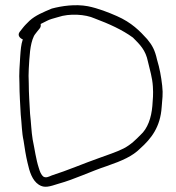

<svg xmlns="http://www.w3.org/2000/svg" viewBox="-20 -625 681 741"><path d="M55 -304C55 -263 58 -222 60 -183C64 -148 64 -113 71 -82C75 -54 80 -23 86 2C94 38 104 71 130 88C152 102 171 95 206 84C268 67 331 36 392 16C453 -5 492 -23 520 -51C564 -90 599 -135 604 -212C606 -243 610 -260 606 -294C602 -330 596 -362 586 -395C578 -431 568 -450 548 -474C520 -505 488 -538 431 -563C399 -577 359 -593 319 -601C270 -610 218 -602 180 -592C147 -578 117 -566 94 -545L79 -530C75 -526 71 -521 67 -516L56 -502C46 -489 57 -477 68 -473C61 -452 60 -434 58 -407C56 -375 53 -341 55 -304ZM91 -304C90 -324 90 -342 91 -359C94 -406 95 -453 111 -486C114 -492 119 -497 124 -504L133 -515C137 -520 138 -525 137 -532L138 -533L162 -545C171 -550 186 -554 204 -559C248 -574 310 -570 345 -554C401 -533 452 -510 493 -480C520 -453 542 -432 551 -387C558 -356 568 -326 570 -291C572 -259 570 -245 568 -216C564 -170 550 -129 522 -104C505 -87 486 -67 457 -52C427 -37 397 -28 362 -15C305 5 240 33 180 52C166 58 158 62 148 57C138 49 134 37 130 24C119 -9 114 -49 106 -87C101 -117 100 -152 96 -186C94 -224 91 -265 91 -304Z"/></svg>

Font: Stray Cat
Style: SuExt
Weight: 400
Version: Version 1.0